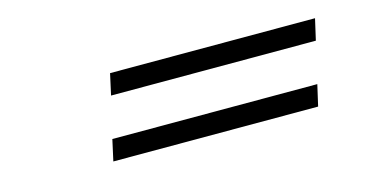

<svg xmlns="http://www.w3.org/2000/svg" viewBox="-39 -572 1078 543"><g transform="rotate(-15 500.0 -300.0)"><path d="M882.8 -359.9H283.2L296.9 -421.9H897ZM840.8 -178.2H241.2L254.9 -240.2H855Z"/></g></svg>

Font: Perun
Style: Bold Italic
Weight: 700
Italic angle: -12°
Foundry: Copyright (c) Stefan Peev, Context Ltd, 2016
Version: Version 001.000